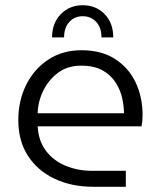

<svg xmlns="http://www.w3.org/2000/svg" viewBox="-20 -714 613 734"><path d="M336 0Q254 0 189 -30.5Q124 -61 87 -118Q50 -175 50 -255Q50 -329 80 -389.5Q110 -450 164.5 -486Q219 -522 292 -522Q367 -522 419 -489Q471 -456 498 -400Q525 -344 525 -274Q525 -251 521 -231H124Q127 -175 156 -137Q185 -99 231.5 -80Q278 -61 332 -61H461V0ZM124 -281H454Q454 -306 447.5 -337Q441 -368 423 -397Q405 -426 373 -444.5Q341 -463 290 -463Q238 -463 201.5 -435.5Q165 -408 145 -366.5Q125 -325 124 -281ZM296 -694Q246 -694 212.5 -660Q179 -626 179 -571H225Q225 -608 245 -630Q265 -652 296 -652Q328 -652 348 -630Q368 -608 368 -571H413Q413 -626 380 -660Q347 -694 296 -694Z"/></svg>

Font: MuseoModerno Light
Style: Regular
Weight: 300
Designer: Pablo Cosgaya, Héctor Gatti, Marcela Romero, and the Authors of The MuseoModerno Project.
Foundry: Omnibus-Type Team
Version: Version 1.001